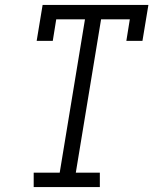

<svg xmlns="http://www.w3.org/2000/svg" viewBox="-20 -755 640 775"><path d="M116 0V-58H221L323 -677H207L193 -590H128L152 -735H579L555 -590H490L504 -677H388L286 -58H383V0Z"/></svg>

Font: Iosevka Curly Slab LtEx
Style: Italic
Weight: 300
Width: 7
Italic angle: -9°
Monospace: yes
Designer: Belleve Invis
Foundry: Belleve Invis
Version: Version 11.1.0; ttfautohint (v1.8.3)